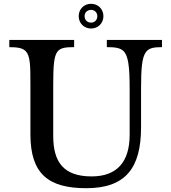

<svg xmlns="http://www.w3.org/2000/svg" viewBox="-20 -980 901 1010"><path d="M722 -310V-512C722 -622 727 -677 747 -705C763 -728 790 -732 832 -732V-770H542V-732C583 -732 611 -729 629 -712C655 -687 662 -631 662 -512V-271C662 -128 595 -52 462 -52C313 -52 260 -129 260 -265V-537C260 -635 264 -684 282 -708C298 -729 325 -732 370 -732V-770H29V-732C74 -732 100 -727 116 -710C139 -685 140 -636 140 -537V-273C140 -63 237 10 434 10C643 10 722 -99 722 -310ZM394 -895C394 -858 422 -830 459 -830C496 -830 524 -858 524 -895C524 -932 496 -960 459 -960C422 -960 394 -932 394 -895ZM425 -895C425 -914 439 -928 459 -928C478 -928 492 -914 492 -895C492 -875 478 -861 459 -861C439 -861 425 -875 425 -895Z"/></svg>

Font: Libre Baskerville
Style: Regular
Weight: 400
Designer: Pablo Impallari, Rodrigo Fuenzalida
Foundry: Pablo Impallari, Rodrigo Fuenzalida
Version: Version 1.051;Glyphs 3.2.3 (3260)